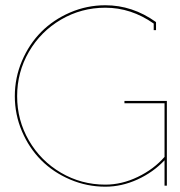

<svg xmlns="http://www.w3.org/2000/svg" viewBox="-20 -703 682 727"><path d="M611.8 -320.8V0H603V-96.2Q560.5 -50.8 500.7 -23.4Q440.9 3.9 378.9 3.9Q309.1 3.9 245.6 -23.2Q182.1 -50.3 136.2 -96.2Q90.3 -142.1 63.2 -205.6Q36.1 -269 36.1 -338.9Q36.1 -408.7 63.2 -472.4Q90.3 -536.1 136.2 -582.3Q182.1 -628.4 245.6 -655.8Q309.1 -683.1 378.9 -683.1Q481.4 -683.1 569.8 -620.1L570.8 -618.2V-588.9H562V-613.8Q476.6 -673.8 378.9 -673.8Q288.1 -673.8 211.2 -628.9Q134.3 -584 89.6 -507.1Q44.9 -430.2 44.9 -338.9Q44.9 -247.6 89.6 -170.7Q134.3 -93.8 211.2 -48.8Q288.1 -3.9 378.9 -3.9Q440.9 -3.9 501.5 -33Q562 -62 603 -108.9V-312H451.2V-320.8Z"/></svg>

Font: Rawengulk
Style: Ultralight
Weight: 200
Version: Version 0.92